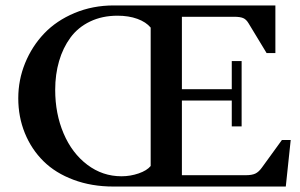

<svg xmlns="http://www.w3.org/2000/svg" viewBox="-20 -683 1100 703"><path d="M395 0Q315.4 0 249.3 -24.7Q183.1 -49.3 139.2 -92.8Q95.2 -136.2 71 -195.6Q46.9 -254.9 46.9 -323.2Q46.9 -390.6 72 -452.1Q97.2 -513.7 141.8 -560.5Q186.5 -607.4 252.9 -635.3Q319.3 -663.1 396.5 -663.1H988.3V-488.8H956.1L890.1 -597.7Q881.8 -611.8 870.6 -616.7Q859.4 -621.6 836.9 -621.6H646V-356.4H828.6V-459.5H864.7V-220.2H828.6V-314.9H646V-41.5H879.9Q902.3 -41.5 914.8 -47.4Q927.2 -53.2 938.5 -68.8L1012.2 -170.4H1044.4L1026.4 0ZM424.8 -37.6Q457.5 -37.6 487.8 -48.1Q518.1 -58.6 531.7 -75.2V-582Q514.6 -602.5 482.9 -614Q451.2 -625.5 410.2 -625.5Q354 -625.5 309.8 -604.2Q265.6 -583 238 -545.4Q210.4 -507.8 196.3 -459.2Q182.1 -410.6 182.1 -354Q182.1 -266.6 212.9 -194.3Q243.7 -122.1 299.6 -79.8Q355.5 -37.6 424.8 -37.6Z"/></svg>

Font: Elstob 8pt Medium
Style: Regular
Weight: 500
Designer: Peter S. Baker
Version: Version 1.015